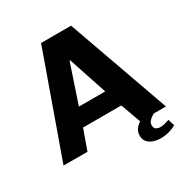

<svg xmlns="http://www.w3.org/2000/svg" viewBox="-189 -831 1071 1122"><g transform="rotate(-30 346.5 -270.0)"><path d="M1 0 245.5 -686H448L692 0H518L469 -135.5H211L162.5 0ZM251 -253.5H428.5L342.5 -513H338ZM575.5 146.5Q550 146.5 526.5 139Q503 131.5 488.2 114.8Q473.5 98 473.5 71Q473.5 47 487 28.8Q500.5 10.5 517.5 0H609Q590 11 577.2 24Q564.5 37 564.5 54Q564.5 73.5 576.5 81Q588.5 88.5 604 88.5Q619 88.5 635 84.2Q651 80 665.5 75L679 119Q656.5 132 629.8 139.2Q603 146.5 575.5 146.5Z"/></g></svg>

Font: Chivo Medium
Style: Regular
Weight: 500
Designer: Hector Gatti
Foundry: Omnibus-Type
Version: Version 2.002